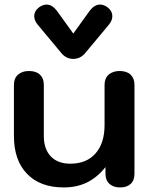

<svg xmlns="http://www.w3.org/2000/svg" viewBox="-20 -811 655 841"><path d="M41 -215V-440Q41 -468 59 -484Q77 -500 107 -500Q138 -500 155 -484Q172 -468 172 -440V-215Q172 -158 202.5 -126Q233 -94 288 -94Q359 -94 398.5 -139Q438 -184 438 -263V-440Q438 -468 456 -484Q474 -500 504 -500Q535 -500 552 -484Q569 -468 569 -440V-50Q569 -21 552.5 -5.5Q536 10 506 10Q476 10 459 -6Q442 -22 442 -50V-79Q405 -33 360.5 -11.5Q316 10 259 10Q156 10 98.5 -49.5Q41 -109 41 -215ZM250 -577 145 -703Q130 -721 130 -740Q130 -763 151 -779Q168 -791 184 -791Q208 -791 229 -764L301 -664L373 -764Q394 -791 418 -791Q435 -791 451 -779Q472 -763 472 -740Q472 -721 457 -703L352 -577Q331 -553 301 -553Q271 -553 250 -577Z"/></svg>

Font: Kodchasan
Style: Bold
Weight: 700
Designer: Katatrad Aksorn Co.,Ltd.
Foundry: Cadson Demak Co.,Ltd.
Version: Version 1.000; ttfautohint (v1.6)